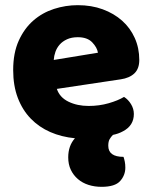

<svg xmlns="http://www.w3.org/2000/svg" viewBox="-20 -521 590 743"><path d="M281 -377Q257 -377 239.5 -369Q222 -361 211 -348.5Q200 -336 194.5 -320.5Q189 -305 188 -289L359 -317Q356 -337 337 -357Q318 -377 281 -377ZM270 14Q218 9 174.5 -10Q131 -29 99 -62Q67 -95 49 -142Q31 -189 31 -250Q31 -316 52.5 -363.5Q74 -411 109 -441.5Q144 -472 189 -486.5Q234 -501 281 -501Q334 -501 377.5 -485Q421 -469 452.5 -441Q484 -413 501.5 -374Q519 -335 519 -289Q519 -255 500 -237Q481 -219 447 -214L200 -177Q211 -144 245 -127.5Q279 -111 323 -111Q364 -111 400.5 -121.5Q437 -132 460 -146Q476 -136 487 -118Q498 -100 498 -80Q498 -35 456 -13Q447 -8 437 -4.5Q427 -1 417 1Q409 9 404 18Q399 27 399 43Q399 86 458 86Q461 95 463 105Q465 115 465 128Q465 157 445 179.5Q425 202 373 202Q346 202 322.5 194.5Q299 187 281.5 172Q264 157 254 136Q244 115 244 88Q244 43 270 14Z"/></svg>

Font: Baloo Bhai
Style: Regular
Weight: 400
Designer: Supriya Tembe, Noopur Datye and Ek Type
Foundry: Ek Type
Version: Version 1.100;PS 1.000;hotconv 1.0.88;makeotf.lib2.5.647800;